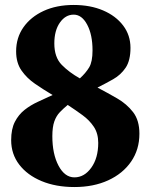

<svg xmlns="http://www.w3.org/2000/svg" viewBox="-20 -737 604 774"><path d="M280 17Q205 17 147.5 -7Q90 -31 57.5 -73.5Q25 -116 25 -172Q25 -217 40 -246Q55 -275 79 -294Q103 -313 132.5 -326.5Q162 -340 192 -354Q155 -376 121.5 -399Q88 -422 66.5 -453Q45 -484 45 -530Q45 -585 74.5 -627Q104 -669 156 -693Q208 -717 277 -717Q344 -717 395.5 -695Q447 -673 476.5 -634Q506 -595 506 -544Q506 -493 486.5 -464Q467 -435 436 -417.5Q405 -400 373 -384Q413 -363 452 -340.5Q491 -318 516.5 -285Q542 -252 542 -198Q542 -134 508.5 -85.5Q475 -37 416 -10Q357 17 280 17ZM199 -562Q199 -506 229 -475.5Q259 -445 302 -421Q326 -443 339.5 -465.5Q353 -488 353 -534Q353 -597 331.5 -637.5Q310 -678 277 -678Q244 -678 221.5 -646Q199 -614 199 -562ZM280 -22Q320 -22 348 -61Q376 -100 376 -161Q376 -199 358.5 -225.5Q341 -252 313 -272.5Q285 -293 253 -314Q236 -300 221.5 -285Q207 -270 199 -247.5Q191 -225 191 -188Q191 -116 216 -69Q241 -22 280 -22Z"/></svg>

Font: Wittgenstein Extrabold
Style: Regular
Weight: 800
Designer: Jörg Drees
Foundry: Jörg Drees
Version: Version 1.303; ttfautohint (v1.8.4.7-5d5b)